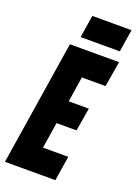

<svg xmlns="http://www.w3.org/2000/svg" viewBox="-183 -947 719 1013"><g transform="rotate(20 177.0 -440.5)"><path d="M-18 0 92 -700H368L344 -557H211L189 -415H302L280 -285H168L145 -139H287L265 0ZM132 -755 152 -881H372L352 -755Z"/></g></svg>

Font: Georama ExtraCondensed ExtraBold
Style: Italic
Weight: 800
Width: 2
Italic angle: -9°
Designer: Jean-Baptiste Levee
Foundry: Production Type
Version: Version 1.000